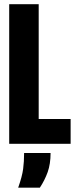

<svg xmlns="http://www.w3.org/2000/svg" viewBox="-20 -680 359 908"><path d="M23.5 -660H163V0H23.5ZM50.3 -117.2H314V0H50.3ZM94 43.5H219.2Q219.2 95.5 205.5 133.8Q191.8 172.2 168.5 207.5H66Q84.8 154.2 89.4 119.2Q94 84.3 94 43.5Z"/></svg>

Font: Bricolage Grotesque 96pt Condensed ExBd
Style: Regular
Weight: 800
Width: 3
Designer: Mathieu Triay
Foundry: Atelier Triay
Version: Version 1.001;Glyphs 3.2 (3207)